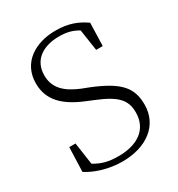

<svg xmlns="http://www.w3.org/2000/svg" viewBox="-179 -855 912 985"><g transform="rotate(-30 277.5 -362.0)"><path d="M259 15C402 15 503 -59 503 -182C503 -281 458 -336 306 -398L262 -415C182 -448 132 -491 132 -568C132 -659 202 -704 297 -704C341 -704 374 -696 409 -675L428 -549H467L471 -685C422 -719 372 -739 296 -739C176 -739 74 -677 74 -554C74 -457 134 -395 249 -348L290 -331C407 -284 444 -244 444 -170C444 -69 367 -19 256 -19C199 -19 161 -28 115 -55L96 -186H59L54 -42C99 -12 176 15 259 15Z"/></g></svg>

Font: Noto Serif CJK HK ExtraLight
Style: Regular
Weight: 200
Designer: Ryoko NISHIZUKA 西塚涼子 (kana & ideographs); Frank Grießhammer (Latin, Greek & Cyrillic); Wenlong ZHANG 张文龙 (bopomofo); San
Foundry: Adobe
Version: Version 2.001;hotconv 1.1.0;makeotfexe 2.6.0